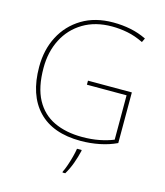

<svg xmlns="http://www.w3.org/2000/svg" viewBox="-135 -828 990 1150"><g transform="rotate(15 360.0 -252.5)"><path d="M367 -350H639V-36Q591 -13 533.5 -1.5Q476 10 417 10Q244 10 153.5 -85Q63 -180 63 -355Q63 -461 106.5 -544.5Q150 -628 231 -677Q312 -726 424 -726Q481 -726 532.5 -715.5Q584 -705 631 -682L619 -657Q568 -682 519.5 -691.5Q471 -701 423 -701Q320 -701 245 -656Q170 -611 130 -533Q90 -455 90 -356Q90 -235 130.5 -160Q171 -85 245 -50Q319 -15 419 -15Q477 -15 525.5 -24.5Q574 -34 613 -50V-325H367ZM438 67Q429 106 414.5 146Q400 186 379 221H362V215Q370 200 380 171.5Q390 143 398 112.5Q406 82 409 61H438Z"/></g></svg>

Font: Noto Sans Gujarati Thin
Style: Regular
Weight: 100
Designer: Jelle Bosma - Monotype Design Team, Universal Thirst
Foundry: Monotype Imaging Inc.
Version: Version 2.106; ttfautohint (v1.8.4.7-5d5b)